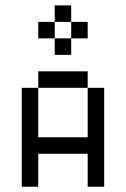

<svg xmlns="http://www.w3.org/2000/svg" viewBox="-20 -708 478 728"><path d="M62.5 -375H125V-187.5H312.5V-375H375V0H312.5V-125H125V0H62.5ZM125 -437.5H312.5V-375H125ZM250 -625H312.5V-562.5H250ZM187.5 -562.5H250V-500H187.5ZM125 -625H187.5V-562.5H125ZM187.5 -687.5H250V-625H187.5Z"/></svg>

Font: Pixel Operator SC
Style: Regular
Weight: 400
Designer: Jayvee Enaguas (GrandChaos9000)
Foundry: The Grandoplex Project
Version: Version 1.4.1 (September 5, 2015)